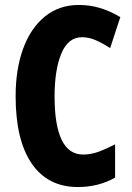

<svg xmlns="http://www.w3.org/2000/svg" viewBox="-20 -744 531 774"><path d="M311 -594Q254 -594 227 -527.5Q200 -461 200 -355Q200 -240 228.5 -180.5Q257 -121 315 -121Q347 -121 378 -132.5Q409 -144 444 -162V-28Q377 10 294 10Q173 10 108 -84.5Q43 -179 43 -356Q43 -464 73 -547Q103 -630 160.5 -677Q218 -724 298 -724Q343 -724 384 -711.5Q425 -699 465 -675L424 -550Q395 -569 367 -581.5Q339 -594 311 -594Z"/></svg>

Font: Noto Sans Gurmukhi ExtraCondensed ExtraBold
Style: Regular
Weight: 800
Width: 2
Designer: Jelle Bosma - Monotype Design Team
Foundry: Monotype Imaging Inc.
Version: Version 2.004; ttfautohint (v1.8.4.7-5d5b)